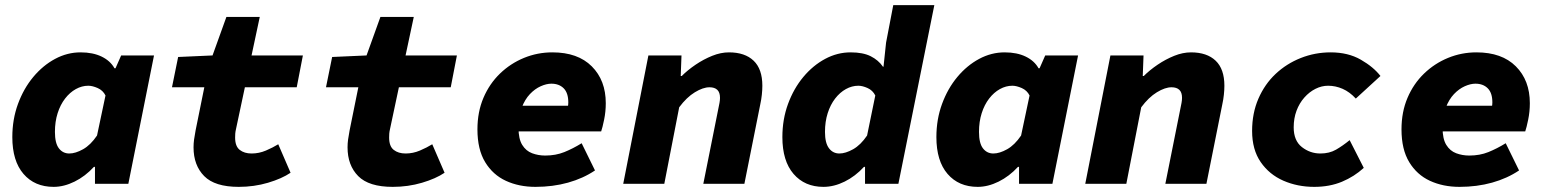

<svg xmlns="http://www.w3.org/2000/svg" viewBox="-20 -716 6040 748"><path d="M189 12Q115 12 71.5 -38.5Q28 -89 28 -182Q28 -251 50 -311Q72 -371 109.5 -416Q147 -461 194.5 -486.5Q242 -512 294 -512Q342 -512 376 -495.5Q410 -479 426 -450H430L452 -500H580L480 0H350V-66H346Q312 -29 270.5 -8.5Q229 12 189 12ZM250 -118Q274 -118 303.5 -134.5Q333 -151 358 -188L391 -344Q381 -364 360.5 -373Q340 -382 324 -382Q299 -382 275.5 -369Q252 -356 233.5 -332Q215 -308 204.5 -275Q194 -242 194 -202Q194 -158 209.5 -138Q225 -118 250 -118Z M910 12Q817 12 775.5 -30Q734 -72 734 -142Q734 -157 736 -172Q738 -187 742 -208L776 -376H650L674 -494L808 -500L862 -650H992L960 -500H1160L1136 -376H934L900 -216Q897 -203 896.5 -195.5Q896 -188 896 -180Q896 -146 914 -132Q932 -118 960 -118Q989 -118 1016 -129.5Q1043 -141 1064 -154L1112 -43Q1078 -20 1024 -4Q970 12 910 12Z M1510 12Q1417 12 1375.5 -30Q1334 -72 1334 -142Q1334 -157 1336 -172Q1338 -187 1342 -208L1376 -376H1250L1274 -494L1408 -500L1462 -650H1592L1560 -500H1760L1736 -376H1534L1500 -216Q1497 -203 1496.5 -195.5Q1496 -188 1496 -180Q1496 -146 1514 -132Q1532 -118 1560 -118Q1589 -118 1616 -129.5Q1643 -141 1664 -154L1712 -43Q1678 -20 1624 -4Q1570 12 1510 12Z M2066 12Q2002 12 1951 -11.5Q1900 -35 1870 -84.5Q1840 -134 1840 -212Q1840 -280 1863.5 -335Q1887 -390 1928 -429.5Q1969 -469 2021.5 -490.5Q2074 -512 2132 -512Q2231 -512 2285.5 -457.5Q2340 -403 2340 -314Q2340 -281 2333.5 -249.5Q2327 -218 2322 -204H1959L1976 -304H2230L2188 -281Q2190 -289 2192 -298.5Q2194 -308 2194 -317Q2194 -354 2176 -372Q2158 -390 2128 -390Q2109 -390 2086.5 -380Q2064 -370 2044.5 -349.5Q2025 -329 2012.5 -296.5Q2000 -264 2000 -218Q2000 -175 2014.5 -151.5Q2029 -128 2053 -119Q2077 -110 2104 -110Q2145 -110 2178.5 -123.5Q2212 -137 2246 -158L2298 -52Q2252 -21 2193 -4.5Q2134 12 2066 12Z M2408 0 2506 -500H2635L2632 -420H2636Q2659 -443 2690 -464Q2721 -485 2754.5 -498.5Q2788 -512 2820 -512Q2882 -512 2916 -479.5Q2950 -447 2950 -382Q2950 -366 2948 -347Q2946 -328 2942 -310L2880 0H2720L2778 -290Q2781 -304 2783 -315Q2785 -326 2785 -335Q2785 -356 2774.5 -366Q2764 -376 2744 -376Q2719 -376 2687 -356.5Q2655 -337 2626 -298L2568 0Z M3188 12Q3115 12 3071.5 -38.5Q3028 -89 3028 -182Q3028 -251 3050 -311Q3072 -371 3109.5 -416Q3147 -461 3194.5 -486.5Q3242 -512 3294 -512Q3342 -512 3372 -497Q3402 -482 3420 -456H3422L3432 -550L3460 -696H3620L3480 0H3350V-66H3346Q3312 -29 3270.5 -8.5Q3229 12 3188 12ZM3250 -118Q3274 -118 3303.5 -134.5Q3333 -151 3358 -188L3390 -344Q3380 -364 3360 -373Q3340 -382 3324 -382Q3299 -382 3275.5 -369Q3252 -356 3233.5 -332Q3215 -308 3204.5 -275Q3194 -242 3194 -202Q3194 -159 3209.5 -138.5Q3225 -118 3250 -118Z M3789 12Q3715 12 3671.5 -38.5Q3628 -89 3628 -182Q3628 -251 3650 -311Q3672 -371 3709.5 -416Q3747 -461 3794.5 -486.5Q3842 -512 3894 -512Q3942 -512 3976 -495.5Q4010 -479 4026 -450H4030L4052 -500H4180L4080 0H3950V-66H3946Q3912 -29 3870.5 -8.5Q3829 12 3789 12ZM3850 -118Q3874 -118 3903.5 -134.5Q3933 -151 3958 -188L3991 -344Q3981 -364 3960.5 -373Q3940 -382 3924 -382Q3899 -382 3875.5 -369Q3852 -356 3833.5 -332Q3815 -308 3804.5 -275Q3794 -242 3794 -202Q3794 -158 3809.5 -138Q3825 -118 3850 -118Z M4208 0 4306 -500H4435L4432 -420H4436Q4459 -443 4490 -464Q4521 -485 4554.5 -498.5Q4588 -512 4620 -512Q4682 -512 4716 -479.5Q4750 -447 4750 -382Q4750 -366 4748 -347Q4746 -328 4742 -310L4680 0H4520L4578 -290Q4581 -304 4583 -315Q4585 -326 4585 -335Q4585 -356 4574.5 -366Q4564 -376 4544 -376Q4519 -376 4487 -356.5Q4455 -337 4426 -298L4368 0Z M5100 12Q5035 12 4980 -12Q4925 -36 4891.5 -84.5Q4858 -133 4858 -206Q4858 -275 4882.5 -331.5Q4907 -388 4949.5 -428Q4992 -468 5047.5 -490Q5103 -512 5164 -512Q5232 -512 5281.5 -483.5Q5331 -455 5358 -420L5262 -332Q5238 -358 5210.5 -370Q5183 -382 5154 -382Q5129 -382 5105 -370Q5081 -358 5061.5 -336Q5042 -314 5031 -284.5Q5020 -255 5020 -220Q5020 -168 5052 -143Q5084 -118 5124 -118Q5159 -118 5185 -133Q5211 -148 5238 -170L5293 -62Q5256 -28 5208 -8Q5160 12 5100 12Z M5666 12Q5602 12 5551 -11.5Q5500 -35 5470 -84.5Q5440 -134 5440 -212Q5440 -280 5463.5 -335Q5487 -390 5528 -429.5Q5569 -469 5621.5 -490.5Q5674 -512 5732 -512Q5831 -512 5885.5 -457.5Q5940 -403 5940 -314Q5940 -281 5933.5 -249.5Q5927 -218 5922 -204H5559L5576 -304H5830L5788 -281Q5790 -289 5792 -298.5Q5794 -308 5794 -317Q5794 -354 5776 -372Q5758 -390 5728 -390Q5709 -390 5686.5 -380Q5664 -370 5644.5 -349.5Q5625 -329 5612.5 -296.5Q5600 -264 5600 -218Q5600 -175 5614.5 -151.5Q5629 -128 5653 -119Q5677 -110 5704 -110Q5745 -110 5778.5 -123.5Q5812 -137 5846 -158L5898 -52Q5852 -21 5793 -4.5Q5734 12 5666 12Z"/></svg>

Font: Source Code Pro ExtraLight Black
Style: Italic
Weight: 900
Italic angle: -11°
Monospace: yes
Version: Version 1.016;hotconv 1.0.116;makeotfexe 2.5.65601